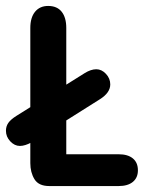

<svg xmlns="http://www.w3.org/2000/svg" viewBox="-38 -626 496 646"><path d="M17 -236Q-2 -224 -10 -212.5Q-18 -201 -18 -186Q-18 -166 -3.5 -150.5Q11 -135 29 -135Q46 -135 68 -147L298 -292Q333 -314 333 -342Q333 -362 318.5 -377.5Q304 -393 286 -393Q268 -393 247 -380ZM185 -107V-532Q185 -567 169.5 -586.5Q154 -606 124 -606Q96 -606 80 -586.5Q64 -567 64 -532V-77Q64 -46 78 -23Q92 0 128 0H361Q392 0 409 -14Q426 -28 426 -53Q426 -79 409 -93Q392 -107 361 -107Z"/></svg>

Font: Beiruti
Style: Bold
Weight: 700
Designer: Arlette Boutros
Foundry: Boutros
Version: Version 1.41